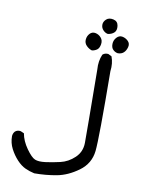

<svg xmlns="http://www.w3.org/2000/svg" viewBox="-86 -590 672 888"><g transform="rotate(10 250.0 -146.0)"><path d="M137 237Q114 232 93.5 222.5Q73 213 53.5 192Q34 171 20 144Q6 117 6 85Q7 72 15 63Q26 53 42 56L58 63Q64 98 88.5 132.5Q113 167 130 174Q147 181 178.5 177Q210 173 247 164.5Q284 156 313.5 128Q343 100 343.5 58Q344 16 341 -287Q338 -326 352 -358Q363 -368 379 -366L395 -358Q407 -327 402 -289Q405 26 398.5 86Q392 146 342.5 182Q293 218 242 227.5Q191 237 137 237ZM301 -369Q287 -373 275 -385Q263 -397 264.5 -414Q266 -431 277 -442.5Q288 -454 303.5 -451Q319 -448 330 -435.5Q341 -423 338 -404.5Q335 -386 325 -378.5Q315 -371 301 -369ZM421 -377Q408 -379 398.5 -388.5Q389 -398 389.5 -415.5Q390 -433 402 -446Q414 -459 429.5 -456Q445 -453 456.5 -441.5Q468 -430 463.5 -413Q459 -396 448.5 -386.5Q438 -377 421 -377ZM360 -457Q348 -459 338 -469.5Q328 -480 328 -494.5Q328 -509 340.5 -520.5Q353 -532 374 -527.5Q395 -523 398 -501.5Q401 -480 389.5 -469.5Q378 -459 360 -457Z"/></g></svg>

Font: NaniFont Regular
Style: Regular
Weight: 400
Designer: Nanigashitei
Version: Version 1.036